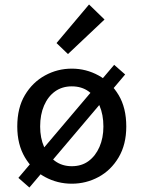

<svg xmlns="http://www.w3.org/2000/svg" viewBox="-20 -807 640 856"><path d="M300 12Q236 12 180.5 -18Q125 -48 91 -105.5Q57 -163 57 -243Q57 -326 91 -383Q125 -440 180.5 -470.5Q236 -501 300 -501Q364 -501 419.5 -470.5Q475 -440 509 -383Q543 -326 543 -243Q543 -163 509 -105.5Q475 -48 419.5 -18Q364 12 300 12ZM300 -66Q344 -66 375 -89Q406 -112 423.5 -152Q441 -192 441 -243Q441 -296 423.5 -336.5Q406 -377 375 -399.5Q344 -422 300 -422Q257 -422 225.5 -399.5Q194 -377 176.5 -336.5Q159 -296 159 -243Q159 -192 176.5 -152Q194 -112 225.5 -89Q257 -66 300 -66ZM111 29 62 -14 489 -518 538 -475ZM283 -566 232 -615 377 -787 446 -720Z"/></svg>

Font: Source Code Pro ExtraLight Medium
Style: Regular
Weight: 500
Monospace: yes
Version: Version 1.018;hotconv 1.0.116;makeotfexe 2.5.65601